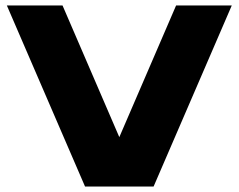

<svg xmlns="http://www.w3.org/2000/svg" viewBox="-20 -680 870 700"><path d="M5 -660H208L415 -180L622 -660H825L540 0H290Z"/></svg>

Font: Xolonium
Style: Bold
Weight: 700
Designer: Severin Meyer
Version: Version 4.2